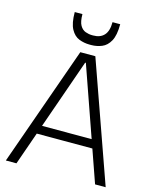

<svg xmlns="http://www.w3.org/2000/svg" viewBox="-132 -998 866 1085"><g transform="rotate(15 301.0 -455.5)"><path d="M257 -700H345L593 0H531L303 -650H299L71 0H9ZM125 -242H476V-192H125ZM296 -755Q264 -755 234.5 -766.5Q205 -778 186.5 -812Q168 -846 168 -911H213Q213 -867 225.5 -845.5Q238 -824 257.5 -817Q277 -810 296 -810H303Q344 -810 366.5 -834.5Q389 -859 389 -911H434Q434 -846 415.5 -812.5Q397 -779 367.5 -767Q338 -755 306 -755Z"/></g></svg>

Font: Pathway Extreme 8pt Thin
Style: Regular
Weight: 100
Version: Version 1.001;gftools[0.9.26]